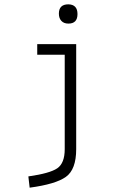

<svg xmlns="http://www.w3.org/2000/svg" viewBox="-20 -679 540 887"><path d="M332 -475V10Q332 104 284.5 138Q237 172 117 188L111 136Q210 122 244.5 98.5Q279 75 279 10V-426H152V-475ZM252 -616Q252 -659 296 -659Q338 -658 338 -614Q338 -570 296 -570Q275 -570 263.5 -582.5Q252 -595 252 -616Z"/></svg>

Font: Lekton
Style: Regular
Weight: 400
Designer: Paolo Mazzetti, Luciano Perondi, Raffaele Flato, Elena Papassissa, Emilio Macchia, Michela Povoleri, Tobias Seemiller, R
Version: Version 34.000